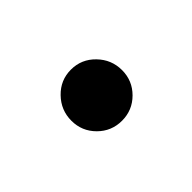

<svg xmlns="http://www.w3.org/2000/svg" viewBox="-35 -186 284 284"><g transform="rotate(-45 107.0 -44.5)"><path d="M108 9Q86 9 70.5 -6.5Q55 -22 55 -44Q55 -66 70.5 -82Q86 -98 108 -98Q130 -98 145.5 -82Q161 -66 161 -44Q161 -22 145.5 -6.5Q130 9 108 9Z"/></g></svg>

Font: Nata Sans
Style: Regular
Weight: 400
Designer: Daniel Uzquiano Cruz
Version: Version 1.001